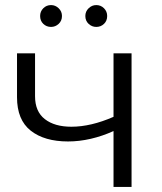

<svg xmlns="http://www.w3.org/2000/svg" viewBox="-20 -736 639 756"><path d="M248 -179Q155 -179 101 -221.5Q47 -264 47 -353V-526H118V-357Q118 -297 156.5 -267Q195 -237 261 -237Q338 -237 427 -276V-526H498V0H427V-220Q383 -200 337.5 -189.5Q292 -179 248 -179ZM181 -630Q163 -630 150.5 -642Q138 -654 138 -673Q138 -691 150.5 -703.5Q163 -716 181 -716Q198 -716 211 -703.5Q224 -691 224 -673Q224 -654 211 -642Q198 -630 181 -630ZM359 -630Q342 -630 329 -642Q316 -654 316 -673Q316 -691 329 -703.5Q342 -716 359 -716Q377 -716 389.5 -703.5Q402 -691 402 -673Q402 -654 389.5 -642Q377 -630 359 -630Z"/></svg>

Font: Montserrat
Style: Regular
Weight: 400
Designer: Julieta Ulanovsky
Foundry: Julieta Ulanovsky
Version: Version 9.000; ttfautohint (v1.8.4.7-5d5b)